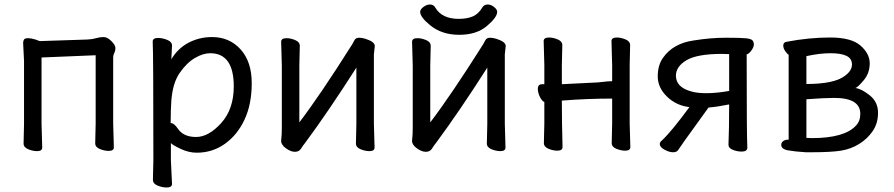

<svg xmlns="http://www.w3.org/2000/svg" viewBox="-20 -657 3980 855"><path d="M145 16Q126 16 105.5 7.5Q85 -1 85 -18L87 -106V-386L83 -465Q83 -475 87 -481Q91 -487 106 -487Q118 -487 138 -481L157 -474L369 -481Q391 -482 408 -487Q425 -492 441 -492Q458 -492 476 -474Q494 -456 494 -443Q494 -431 489 -421.5Q484 -412 484 -402V-107L487 -1Q487 15 464 15Q445 15 424.5 6.5Q404 -2 404 -19L406 -107V-411L165 -401V-106L168 0Q168 16 145 16Z M853 -47Q909 -47 965 -109Q1021 -171 1021 -272Q1021 -420 916 -420Q884 -420 847.5 -398.5Q811 -377 780 -332Q749 -287 743 -209Q740 -167 740 -111L739 -110Q739 -109 741 -109Q755 -109 772 -84Q797 -47 853 -47ZM722 178Q703 178 682 169.5Q661 161 661 144L663 55Q663 -421 660 -472Q660 -488 684 -488Q703 -488 724.5 -479.5Q746 -471 746 -454L743 -393Q772 -442 820 -467Q868 -492 924 -492Q1002 -492 1051.5 -437Q1101 -382 1101 -287Q1101 -193 1069 -124.5Q1037 -56 981.5 -16.5Q926 23 856 23Q820 23 783.5 5.5Q747 -12 741 -20V56L746 162Q746 178 722 178Z M1293 19Q1275 19 1253.5 3.5Q1232 -12 1232 -29V-31Q1235 -58 1235 -86V-364L1232 -471Q1232 -487 1256 -487Q1274 -487 1294.5 -478.5Q1315 -470 1315 -453L1313 -364V-112Q1406 -234 1548 -459Q1553 -467 1558.5 -478Q1564 -489 1580 -489Q1592 -489 1608 -484Q1649 -471 1649 -452L1645 -415V-106L1648 0Q1648 16 1625 16Q1606 16 1585.5 7.5Q1565 -1 1565 -18L1567 -106V-356Q1444 -163 1339 -21Q1329 -9 1320.5 5Q1312 19 1293 19Z M1876 19Q1858 19 1836.5 3.5Q1815 -12 1815 -29V-31Q1818 -58 1818 -86V-364L1815 -471Q1815 -487 1839 -487Q1857 -487 1877.5 -478.5Q1898 -470 1898 -453L1896 -364V-112Q1989 -234 2131 -459Q2136 -467 2141.5 -478Q2147 -489 2163 -489Q2175 -489 2191 -484Q2232 -471 2232 -452L2228 -415V-106L2231 0Q2231 16 2208 16Q2189 16 2168.5 7.5Q2148 -1 2148 -18L2150 -106V-356Q2027 -163 1922 -21Q1912 -9 1903.5 5Q1895 19 1876 19ZM2025 -502Q1947 -502 1895 -545Q1851 -581 1851 -604Q1851 -615 1865.5 -626Q1880 -637 1895 -637Q1910 -637 1918 -624Q1947 -573 2023 -573Q2060 -573 2085.5 -584Q2111 -595 2128 -624Q2136 -637 2152 -637Q2166 -637 2180 -626Q2194 -615 2194 -604Q2194 -580 2148 -541Q2102 -502 2025 -502Z M2764 14Q2745 14 2724.5 5.5Q2704 -3 2704 -20L2706 -108V-218Q2593 -218 2482 -209Q2482 -109 2485 -2Q2485 14 2462 14Q2443 14 2422.5 5.5Q2402 -3 2402 -20L2404 -108V-203Q2394 -206 2384.5 -225Q2375 -244 2375 -261Q2375 -282 2394 -282H2404V-367L2401 -474Q2401 -490 2425 -490Q2443 -490 2463.5 -481.5Q2484 -473 2484 -456L2482 -367V-282L2642 -290Q2656 -291 2671 -293Q2686 -295 2696 -295Q2706 -295 2706 -296V-367L2703 -474Q2703 -490 2727 -490Q2745 -490 2765.5 -481.5Q2786 -473 2786 -456L2784 -367V-108L2787 -2Q2787 14 2764 14Z M3126 -242Q3170 -242 3227 -252V-416L3195 -417Q3085 -417 3037.5 -389Q2990 -361 2990 -320Q2990 -270 3054 -251Q3082 -242 3126 -242ZM2977 21Q2960 21 2939 9.5Q2918 -2 2918 -16Q2918 -24 2928 -32Q2970 -71 3050 -180Q2991 -187 2950 -227Q2909 -267 2909 -317Q2909 -366 2932 -399Q2977 -464 3070 -477Q3145 -489 3213 -489Q3280 -489 3302.5 -486.5Q3325 -484 3331 -477Q3337 -470 3337 -459Q3337 -447 3325.5 -431.5Q3314 -416 3305 -415Q3305 -51 3308 0Q3308 18 3283 18Q3262 18 3243 10Q3224 2 3224 -12V-13Q3227 -79 3227 -192Q3179 -182 3135 -178Q3109 -141 3065.5 -81.5Q3022 -22 3000 11Q2994 21 2977 21Z M3595 -42Q3741 -42 3792 -98Q3811 -118 3811 -150Q3811 -221 3695 -221Q3652 -221 3571 -215V-43ZM3571 -283Q3695 -283 3742 -319Q3774 -342 3774 -370Q3774 -396 3750 -408Q3726 -420 3678 -420Q3630 -420 3571 -407ZM3596 21H3568Q3519 18 3489 12.5Q3459 7 3459 -12Q3459 -22 3467.5 -28.5Q3476 -35 3489 -35H3492V-413Q3485 -417 3476.5 -429.5Q3468 -442 3468 -454Q3468 -469 3483 -471Q3583 -490 3677 -490Q3771 -490 3812 -454Q3853 -418 3853 -375Q3853 -332 3827 -300.5Q3801 -269 3789 -265Q3816 -262 3853 -232.5Q3890 -203 3890 -155Q3890 -108 3866.5 -73.5Q3843 -39 3806 -16Q3769 7 3724.5 14Q3680 21 3596 21Z"/></svg>

Font: LXGW WenKai Medium
Style: Regular
Weight: 500
Designer: LXGW / Fontworks Inc.
Foundry: LXGW / Fontworks Inc.
Version: Version 1.501; October 10, 2024